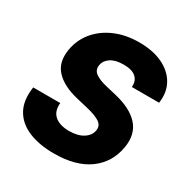

<svg xmlns="http://www.w3.org/2000/svg" viewBox="-170 -879 1000 1032"><g transform="rotate(30 330.0 -363.5)"><path d="M301.8 9.8Q210.4 9.8 144.3 -17.8Q78.1 -45.4 47.1 -101.3Q16.1 -157.2 28.8 -242.2H196.8Q191.4 -189.5 222.7 -162.6Q253.9 -135.7 312.5 -135.7Q365.7 -135.7 399.2 -157Q432.6 -178.2 438 -211.9Q443.4 -242.2 418 -260.3Q392.6 -278.3 335 -292L261.2 -309.6Q170.9 -331.1 124.8 -379.9Q78.6 -428.7 92.3 -511.7Q103.5 -579.1 145.8 -629.9Q188 -680.7 254.2 -709Q320.3 -737.3 403.3 -737.3Q487.8 -737.3 548.1 -708.5Q608.4 -679.7 637.2 -628.4Q666 -577.1 655.8 -509.3H486.8Q490.2 -548.3 465.8 -570.1Q441.4 -591.8 389.6 -591.8Q338.4 -591.8 309.6 -572.5Q280.8 -553.2 275.9 -523.4Q270.5 -490.7 296.1 -472.7Q321.8 -454.6 369.1 -443.8L428.7 -429.7Q532.7 -405.8 581.5 -351.8Q630.4 -297.9 616.2 -211.4Q598.6 -107.4 518.1 -48.8Q437.5 9.8 301.8 9.8Z"/></g></svg>

Font: Inter Extra Bold
Style: Italic
Weight: 800
Italic angle: -9.39999°
Designer: Rasmus Andersson
Foundry: rsms
Version: Version 4.000;git-3c8e0fc